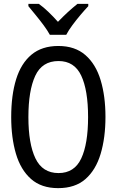

<svg xmlns="http://www.w3.org/2000/svg" viewBox="-20 -964 603 994"><path d="M281 10Q194 10 140.5 -37.5Q87 -85 62.5 -168Q38 -251 38 -358Q38 -471 63.5 -553.5Q89 -636 143 -681Q197 -726 282 -726Q368 -726 422 -679Q476 -632 501 -549Q526 -466 526 -359Q526 -251 501 -167.5Q476 -84 422.5 -37Q369 10 281 10ZM283 -68Q365 -68 400.5 -143.5Q436 -219 436 -358Q436 -497 400.5 -572.5Q365 -648 283 -648Q198 -648 162.5 -571.5Q127 -495 127 -358Q127 -220 163.5 -144Q200 -68 283 -68ZM238 -784Q226 -806 206.5 -832.5Q187 -859 165.5 -885Q144 -911 127 -932V-944H181Q205 -927 230.5 -902.5Q256 -878 280 -851Q307 -879 331 -901Q355 -923 381 -944H437V-932Q419 -913 397 -887Q375 -861 355 -834Q335 -807 323 -784Z"/></svg>

Font: Noto Sans Mono SemiCondensed
Style: Regular
Weight: 400
Width: 4
Designer: Monotype Design Team
Foundry: Monotype Imaging Inc.
Version: Version 2.014